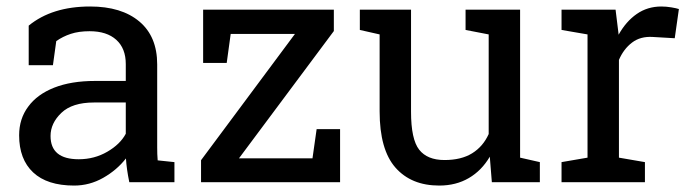

<svg xmlns="http://www.w3.org/2000/svg" viewBox="-20 -558 2122 588"><path d="M207 10.3Q124.5 10.3 81.5 -30Q38.6 -70.3 38.6 -143.6Q38.6 -194.3 66.4 -231.4Q93.8 -269 146 -289.6Q198.2 -310.1 271 -310.1H365.2V-361.8Q365.2 -409.7 336.2 -436Q307.1 -462.4 254.4 -462.4Q221.2 -462.4 196.8 -454.3Q172.4 -446.3 152.3 -432.1L142.1 -358.4H67.9V-479.5Q139.6 -538.1 255.9 -538.1Q352.1 -538.1 406.7 -492.2Q461.4 -446.3 461.4 -360.8V-106.4Q461.4 -96.2 461.7 -86.4Q461.9 -76.7 462.9 -66.9L514.2 -61.5V0H376Q367.7 -40 365.7 -72.8Q337.9 -37.1 296.1 -13.4Q254.4 10.3 207 10.3ZM221.2 -70.3Q269 -70.3 308.6 -93.3Q348.1 -116.2 365.2 -148.4V-244.1H267.6Q201.2 -244.1 168 -212.4Q134.8 -180.7 134.8 -141.6Q134.8 -70.3 221.2 -70.3Z M1002.4 -462.9 711.9 -73.2H937L949.7 -162.6H1021.5V0H595.7V-67.4L883.3 -454.1H686.5L674.3 -365.2H602.1V-528.3H1002.4Z M1325.2 10.3Q1239.3 10.3 1190.9 -44.9Q1142.6 -100.1 1142.6 -216.8V-452.6L1082 -466.3V-528.3H1238.8V-215.8Q1238.8 -131.3 1263.7 -99.6Q1288.6 -67.9 1341.3 -67.9Q1392.6 -67.9 1426 -88.6Q1459.5 -109.4 1476.6 -147.5V-452.6L1405.8 -466.3V-528.3H1572.8V-75.2L1633.3 -61.5V0H1486.3L1480 -78.1Q1455.1 -35.6 1415.8 -12.7Q1376.5 10.3 1325.2 10.3Z M1875.5 -374.5V-75.2L1955.1 -61.5V0H1699.7V-61.5L1779.3 -75.2V-452.6L1699.7 -466.3V-528.3H1865.2L1873.5 -460.9L1874.5 -451.7Q1897 -492.2 1929.9 -515.1Q1962.9 -538.1 2005.4 -538.1Q2020.5 -538.1 2036.4 -535.4Q2052.2 -532.7 2059.1 -530.3L2046.4 -440.9L1979.5 -444.8Q1941.4 -447.3 1915.5 -427.5Q1889.6 -407.7 1875.5 -374.5Z"/></svg>

Font: Suwannaphum
Style: Regular
Weight: 400
Designer: Danh Hong
Version: Version 8.002; ttfautohint (v1.8.3)